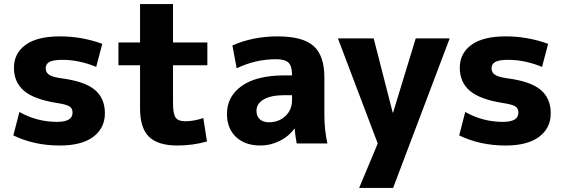

<svg xmlns="http://www.w3.org/2000/svg" viewBox="-20 -710 2791 950"><path d="M456 -379Q371 -414 289 -414Q243 -414 224.5 -403.5Q206 -393 206 -372Q206 -352 222.5 -340.5Q239 -329 281 -323Q398 -308 448.5 -266Q499 -224 499 -150Q499 -76 441.5 -33Q384 10 276 10Q149 10 46 -40L76 -156Q162 -107 263 -107Q339 -107 339 -153Q339 -173 324.5 -183Q310 -193 264 -200Q149 -218 99 -260.5Q49 -303 49 -375Q49 -446 106.5 -488Q164 -530 276 -530Q385 -530 486 -493Z M836 -500H1006V-387H836V-200Q836 -146 849 -128Q862 -110 896 -110Q939 -110 986 -126L1004 -10Q933 10 858 10Q762 10 717.5 -33Q673 -76 673 -173V-387H566V-500H673V-690H836Z M1353 -530Q1478 -530 1531.5 -482.5Q1585 -435 1585 -327V-140Q1585 -68 1600 0H1448Q1440 -45 1438 -73H1436Q1409 -35 1363.5 -12.5Q1318 10 1268 10Q1193 10 1148 -32Q1103 -74 1103 -147Q1103 -233 1176.5 -285Q1250 -337 1388 -337H1425V-339Q1425 -383 1407.5 -400Q1390 -417 1346 -417Q1244 -417 1151 -372L1130 -485Q1231 -530 1353 -530ZM1249 -162Q1249 -135 1265.5 -120Q1282 -105 1310 -105Q1360 -105 1392.5 -136Q1425 -167 1425 -215V-239H1388Q1320 -239 1284.5 -218Q1249 -197 1249 -162Z M1923 -153H1925L2037 -520H2205L1925 220H1757L1849 0L1652 -520H1829Z M2662 -379Q2577 -414 2495 -414Q2449 -414 2430.5 -403.5Q2412 -393 2412 -372Q2412 -352 2428.5 -340.5Q2445 -329 2487 -323Q2604 -308 2654.5 -266Q2705 -224 2705 -150Q2705 -76 2647.5 -33Q2590 10 2482 10Q2355 10 2252 -40L2282 -156Q2368 -107 2469 -107Q2545 -107 2545 -153Q2545 -173 2530.5 -183Q2516 -193 2470 -200Q2355 -218 2305 -260.5Q2255 -303 2255 -375Q2255 -446 2312.5 -488Q2370 -530 2482 -530Q2591 -530 2692 -493Z"/></svg>

Font: Mplus 1p ExtraBold
Style: Regular
Weight: 800
Version: Version 1.061